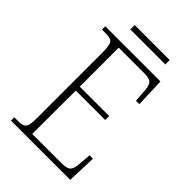

<svg xmlns="http://www.w3.org/2000/svg" viewBox="-242 -929 1028 1028"><g transform="rotate(45 272.0 -415.0)"><path d="M150 -797H415V-830H150ZM43 0H492L498 -166H472L467 -102C463 -48 454 -30 397 -30H174L175 -359H398V-389H175V-684H368C425 -684 434 -667 437 -606L441 -548H467L461 -714H43V-689H72C120 -689 132 -679 132 -605V-108C132 -35 120 -25 72 -25H43Z"/></g></svg>

Font: Noto Serif Devanagari SemiCondensed ExtraLight
Style: Regular
Weight: 200
Width: 4
Designer: Universal Thirst, Indian Type Foundry and the Monotype Design Team
Foundry: Monotype Imaging Inc.
Version: Version 2.004